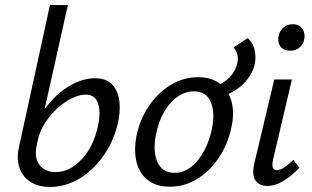

<svg xmlns="http://www.w3.org/2000/svg" viewBox="-20 -731 1237 761"><path d="M178 10Q131 10 100 -10.5Q69 -31 57 -66.5Q45 -102 55 -147L178 -711H249L157 -299Q183 -335 216.5 -363Q250 -391 286 -406Q322 -421 356 -421Q402 -421 425.5 -395Q449 -369 453.5 -326.5Q458 -284 445 -234Q427 -164 386.5 -108.5Q346 -53 292 -21.5Q238 10 178 10ZM126 -157Q118 -123 125.5 -99Q133 -75 152.5 -62Q172 -49 200 -49Q236 -49 268 -69.5Q300 -90 325.5 -127Q351 -164 364 -214Q374 -249 374.5 -281.5Q375 -314 362 -335Q349 -356 319 -356Q294 -356 264.5 -341.5Q235 -327 207 -301.5Q179 -276 158 -243Q137 -210 129 -172Z M653 9Q599 9 565.5 -17.5Q532 -44 521 -89.5Q510 -135 521 -192Q534 -257 569.5 -310Q605 -363 656 -394Q707 -425 765 -425Q818 -425 851.5 -399.5Q885 -374 897.5 -329Q910 -284 897 -225Q884 -162 849 -108.5Q814 -55 763.5 -23Q713 9 653 9ZM671 -46Q709 -46 739 -70.5Q769 -95 790 -135Q811 -175 820 -220Q833 -284 815.5 -326.5Q798 -369 748 -369Q714 -369 683.5 -347.5Q653 -326 630.5 -287.5Q608 -249 598 -197Q585 -129 604.5 -87.5Q624 -46 671 -46ZM823 -344 816 -388Q845 -391 867 -405.5Q889 -420 903 -440.5Q917 -461 921 -483Q924 -496 921.5 -511.5Q919 -527 906 -543L962 -580Q984 -559 989.5 -531.5Q995 -504 990 -478Q985 -454 970.5 -431Q956 -408 934 -389Q912 -370 884 -358Q856 -346 823 -344Z M1040 6Q1020 6 1005.5 -3Q991 -12 986 -30.5Q981 -49 987 -79L1067 -416H1137L1062 -97Q1058 -78 1061 -67.5Q1064 -57 1078 -57Q1092 -57 1107 -67.5Q1122 -78 1143 -97L1167 -66Q1134 -32 1102 -13Q1070 6 1040 6ZM1130 -530Q1113 -530 1101.5 -537.5Q1090 -545 1085.5 -558.5Q1081 -572 1084 -588Q1088 -608 1103 -621.5Q1118 -635 1140 -635Q1157 -635 1168 -627.5Q1179 -620 1184 -606.5Q1189 -593 1186 -576Q1182 -555 1167 -542.5Q1152 -530 1130 -530Z"/></svg>

Font: Ysabeau Office Medium
Style: Italic
Weight: 500
Italic angle: -12°
Designer: Christian Thalmann (Catharsis Fonts)
Version: Version 2.001;gftools[0.9.30]; featfreeze: tnum,lnum,ss02